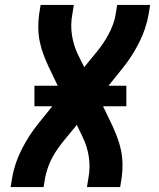

<svg xmlns="http://www.w3.org/2000/svg" viewBox="-20 -755 640 775"><path d="M23 0 29 -37Q39 -96 68 -153Q97 -210 137 -259L191 -326H119V-409H213L176 -486Q165 -510 155.5 -535Q146 -560 140.5 -587Q135 -614 134.5 -642Q134 -670 138 -698L144 -735H278L272 -698Q264 -655 270.5 -613Q277 -571 295 -534L320 -484L370 -545Q384 -562 396.5 -580.5Q409 -599 419 -618Q429 -637 436.5 -657.5Q444 -678 447 -698L453 -735H586L580 -698Q570 -639 541 -582Q512 -525 472 -476L418 -409H490V-326H396L433 -249Q444 -225 453.5 -200Q463 -175 468.5 -148Q474 -121 474.5 -93Q475 -65 471 -37L465 0H331L337 -37Q345 -80 338.5 -122Q332 -164 314 -201L290 -251L240 -190Q226 -173 213 -154.5Q200 -136 190 -117Q180 -98 173 -77.5Q166 -57 162 -37L156 0Z"/></svg>

Font: Iosevka Curly XBdExObl
Style: Regular
Weight: 800
Width: 7
Italic angle: -9°
Monospace: yes
Designer: Belleve Invis
Foundry: Belleve Invis
Version: Version 11.1.0; ttfautohint (v1.8.3)